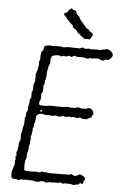

<svg xmlns="http://www.w3.org/2000/svg" viewBox="-63 -1022 712 1071"><g transform="rotate(5 292.5 -487.0)"><path d="M241.2 -50.8 362.8 -51.8Q367.2 -56.2 370.6 -56.2Q374 -56.2 377 -54.2Q379.9 -52.2 388.2 -48.8Q396.5 -45.4 406.2 -51.8Q416 -58.1 419.9 -59.1Q450.2 -50.3 451.2 -35.2Q451.2 -31.7 443.8 -22V-16.6Q443.8 -11.2 440.4 -7.8Q437 -4.4 425.8 -11.2Q424.8 -10.7 422.4 -6.8Q418.5 -1 411.6 -1H405.8L394 2.9Q389.6 3.9 383.8 1.5Q375 -2 358.9 -1L347.2 -2Q343.8 -2.9 338.9 -1Q334 1 331.5 1L316.9 -3.9Q314 -4.9 308.1 -2.4Q302.2 0 299.8 0L291 -2L269 0L261.2 -2Q238.8 5.4 232.4 2.4L224.1 -2Q219.2 -2.9 207 -2L192.9 2.9Q176.3 3.9 168.5 0.5Q160.6 -2.9 150.4 -2Q140.6 -1 131.3 -3.9L121.1 -2Q118.2 -2 106 -2.4Q93.8 -2.9 92.3 -2Q85 2.9 81.1 2.9L66.9 -2H54.7Q45.4 -2 41 -11.2Q40 -11.7 40 -29.3Q40 -46.9 43 -51.8Q45.9 -56.6 46.9 -64.5Q48.3 -72.3 51.3 -76.2Q54.2 -80.1 53.7 -90.8Q53.2 -101.6 53.2 -104L56.2 -115.2L53.2 -126Q61 -133.8 58.6 -139.2Q56.2 -144 56.2 -146.5L63 -166Q64 -167 64 -172.9V-180.2L65.9 -187V-204.1Q74.2 -220.7 74.2 -230.5Q74.2 -240.2 73.7 -248Q73.2 -256.8 74.2 -259.8Q75.2 -262.7 77.1 -267.1Q79.1 -271 79.1 -272.9L80.1 -289.1Q86.9 -306.2 86.9 -324.2V-346.2Q87.9 -348.1 90.3 -352.5Q92.8 -356.9 92.3 -365.7Q91.8 -375 92.8 -377Q92.8 -378.9 94.7 -381.3Q96.7 -383.8 97.7 -385.7Q99.1 -387.7 100.1 -390.1Q101.1 -392.1 100.6 -398.9Q100.1 -405.8 100.1 -408.2L105 -432.1Q106 -434.1 105.5 -439.9Q105 -445.3 105.5 -448.2Q106 -451.2 109.4 -455.6Q112.8 -460 112.8 -462.9V-493.2L118.2 -502.9Q119.1 -503.9 118.7 -510.7Q118.2 -517.6 118.2 -521Q118.2 -536.6 122.6 -544.4Q127 -552.2 127 -578.1L126 -596.2Q126 -598.1 127.9 -600.1Q130.9 -603 130.9 -606.9V-609.9L136.2 -622.1V-631.8Q136.2 -636.7 139.2 -640.1V-668.9L144 -676.8V-702.1L146 -709.5V-715.3Q146.5 -723.1 152.3 -726.1Q158.2 -729 158.2 -741.2Q158.2 -759.8 184.1 -759.8Q185.5 -763.2 207 -758.8L245.6 -760.7Q262.2 -759.8 268.1 -756.8L287.1 -759.8Q299.3 -760.7 323.2 -759.8Q347.2 -758.8 358.9 -758.8L373.5 -765.1Q378.4 -765.1 389.2 -758.8L409.2 -762.2Q415.5 -762.2 419.9 -758.8Q424.8 -758.8 456.1 -761.2L470.2 -758.8L485.8 -763.2Q486.8 -764.2 488.8 -763.7Q490.2 -763.2 492.2 -763.2Q494.1 -763.2 504.9 -767.1Q515.6 -770.5 529.3 -760.7Q554.2 -742.7 540 -724.1Q525.9 -705.1 515.6 -708.5Q505.4 -711.4 497.1 -703.1Q494.1 -702.1 485.8 -703.1L470.2 -710Q469.2 -710.9 448.2 -710.9L430.2 -708Q428.7 -708 424.8 -709.5Q420.9 -710.9 418.9 -710.4Q417 -710 413.6 -707.5Q410.2 -705.1 407.2 -705.1L386.2 -710Q381.3 -711.9 363.8 -710.9Q346.2 -710 340.8 -712.4Q335 -714.8 332.5 -715.3Q330.1 -715.8 327.6 -713.9Q325.2 -711.9 323.2 -710Q321.3 -708 317.4 -707.5Q313.5 -707 309.1 -710Q304.2 -712.9 301.8 -712.9L286.1 -707Q283.2 -706.1 279.3 -708Q275.4 -710 272 -710L259.3 -705.1L248 -710Q244.1 -710.9 227.5 -708.5Q210.9 -706.1 207 -702.1L206.1 -695.8Q201.2 -690.9 201.2 -684.1V-659.2Q200.2 -656.2 197.3 -651.4Q194.3 -646.5 193.4 -641.6Q191.9 -637.2 190.4 -626Q189 -614.7 188 -611.8Q187 -608.9 187.5 -600.6Q188 -591.8 187.5 -587.9Q187 -584 184.6 -574.7Q182.1 -565.4 181.2 -562.5Q180.2 -559.6 180.7 -553.2Q181.6 -543 174.8 -534.2Q174.8 -530.3 175.3 -518.1Q175.8 -505.9 174.8 -502.4Q173.8 -499 170.9 -495.1Q168 -491.2 167 -487.8V-460Q167 -458 162.1 -447.3Q157.2 -436.5 161.1 -426.8Q163.1 -422.9 175.8 -422.9H201.2L215.8 -425.8H242.2Q299.3 -422.9 319.8 -428.2L333 -425.8Q337.9 -424.8 360.8 -425.8L378.9 -431.2L395 -425.8H421.9Q445.8 -439.9 460 -419.4Q470.7 -404.8 461.9 -393.6Q459.5 -390.6 456.1 -381.8Q453.1 -378.9 440.9 -374L435.1 -370.1Q429.2 -367.2 405.8 -369.1L396 -374Q388.2 -375 383.3 -372.1Q377.9 -369.1 375 -370.1L358.9 -375L346.2 -372.1L332 -375L314.9 -371.1L296.9 -375L278.8 -369.1L258.8 -374L245.1 -372.1Q232.9 -369.1 226.1 -372.1Q218.8 -375 212.4 -373Q205.6 -370.6 191.4 -374.5Q168 -380.9 157.2 -370.1Q151.4 -367.2 150.4 -363.3Q149.4 -359.4 147.9 -343.8Q147 -326.7 141.1 -314.9V-300.8Q141.1 -298.8 136.2 -293.9V-277.8L133.8 -270V-262.2Q133.8 -256.3 132.8 -254.9L127.9 -245.1L130.9 -232.9Q130.9 -225.1 127.9 -222.2V-206.1Q127.9 -201.7 123 -191.9V-173.8Q120.6 -161.1 117.7 -152.8Q115.2 -144 116.2 -126L110.8 -110.8Q109.9 -108.9 109.9 -105V-100.1L107.9 -92.8V-74.2Q107.9 -58.6 110.4 -54.7Q112.8 -50.8 150.9 -50.8Q170.9 -53.7 180.7 -51.8Q190.4 -49.8 198.2 -50.8Q205.1 -57.6 212.9 -55.7Q220.2 -53.2 225.6 -53.7Q231 -54.2 233.9 -54.2ZM172.9 -397Q167 -394 169.4 -390.6Q171.9 -387.2 177.2 -389.6Q182.6 -392.1 179.2 -397ZM276.4 -962.9Q277.3 -963.9 283.2 -969.7Q289.1 -975.6 293 -976.6Q296.9 -978 298.8 -974.1Q300.8 -970.2 304.2 -969.2Q318.4 -968.3 319.8 -963.9Q323.7 -960 323.2 -952.1Q329.1 -941.9 334 -939.9Q339.4 -938 345.2 -925.3Q351.6 -912.6 357.9 -906.7Q364.3 -900.9 366.2 -898.9Q368.2 -897 368.7 -895.5Q369.1 -894 370.6 -891.1Q372.1 -888.2 375 -886.7Q378.4 -885.3 380.4 -880.9Q382.3 -877 387.2 -873Q395.5 -873 399.4 -866.2Q403.8 -859.4 405.8 -857.9Q407.2 -856.9 414.1 -854Q429.7 -847.2 420.9 -832Q412.1 -817.4 409.2 -813L399.9 -814.9L387.2 -814Q378.9 -813.5 369.6 -821.3Q359.9 -829.1 358.4 -830.1Q356.9 -831.1 356 -832Q355 -833 354 -834.5Q351.6 -838.4 342.8 -841.8Q340.8 -843.8 339.4 -845.7Q337.9 -847.7 336.4 -850.1Q335 -852.1 333 -854.5Q331.1 -856.9 330.1 -858.9Q327.1 -861.3 320.3 -865.2Q313.5 -869.1 312 -871.1Q311 -873 309.1 -879.4Q307.1 -885.7 302.2 -888.7Q296.9 -892.1 293.9 -895Q285.2 -903.8 284.2 -905.8Q283.2 -908.2 279.3 -911.1Q275.4 -914.1 271.5 -920.9Q266.6 -927.7 259.8 -933.6Q252.9 -939.5 253.9 -942.9Q254.9 -946.8 263.2 -950.2Q271 -953.1 272.9 -955.1Q274.9 -957 274.9 -959.5Q274.9 -961.9 276.4 -962.9Z"/></g></svg>

Font: AntiqueNobleLightItalic
Style: LightItalic
Weight: 400
Version: Version 001.000